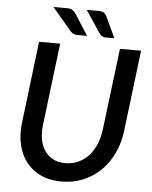

<svg xmlns="http://www.w3.org/2000/svg" viewBox="-60 -960 809 1019"><g transform="rotate(5 344.0 -450.5)"><path d="M62.5 0ZM317.5 -90.5Q355 -90.5 386.2 -104.8Q417.5 -119 441.2 -144.8Q465 -170.5 480 -206.2Q495 -242 500.5 -285L554 -720H666.5L613.5 -285Q605.5 -222 580 -168.2Q554.5 -114.5 514.5 -75.2Q474.5 -36 421.5 -13.8Q368.5 8.5 305.5 8.5Q242.5 8.5 195 -13.8Q147.5 -36 117.2 -75.2Q87 -114.5 74.8 -168.2Q62.5 -222 70.5 -285L123 -720H235.5L182.5 -285Q177 -242 183.5 -206.2Q190 -170.5 207.2 -144.8Q224.5 -119 252.2 -104.8Q280 -90.5 317.5 -90.5ZM425 -910.5Q442 -910.5 451.8 -904Q461.5 -897.5 467 -886L519.5 -773.5H473Q461.5 -773.5 455 -777.8Q448.5 -782 441 -789.5L360.5 -910.5ZM257.5 -910.5Q274 -910.5 284.2 -904Q294.5 -897.5 302 -886L374 -773.5H320.5Q309.5 -773.5 301.8 -777.5Q294 -781.5 286 -789.5L183 -910.5Z"/></g></svg>

Font: Lato Semibold
Style: Italic
Weight: 600
Italic angle: -7°
Designer: Lukasz Dziedzic
Foundry: tyPoland Lukasz Dziedzic
Version: Version 2.006; 2014-01-15